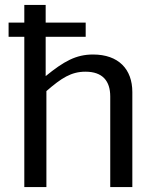

<svg xmlns="http://www.w3.org/2000/svg" viewBox="-20 -762 618 782"><path d="M359 -540C289 -540 240 -512 166 -452V-612H329V-670H166V-742H79V-670H15V-612H79V0H169V-391C230 -444 270 -470 328 -470C398 -470 429 -432 429 -369V0H519V-387C519 -480 463 -540 359 -540Z"/></svg>

Font: 18Franklin
Style: Regular
Weight: 400
Designer: Pablo Impallari, Rodrigo Fuenzalida (Modified by Dan O. Williams)
Version: Version 0.025;PS 000.025;hotconv 1.0.88;makeotf.lib2.5.64775